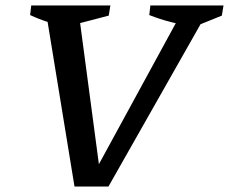

<svg xmlns="http://www.w3.org/2000/svg" viewBox="-20 -681 836 701"><path d="M252 0 144 -661H264L345 -52H325L657 -661H751L376 0ZM224 -584Q189 -590 155.5 -600.5Q122 -611 90 -626L94 -661H383L377 -624ZM691 -584Q645 -590 604 -600.5Q563 -611 525 -626L529 -661H796L790 -624Z"/></svg>

Font: Piazzolla Thin SemiBold
Style: Italic
Weight: 600
Italic angle: -11.3°
Version: Version 2.005